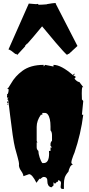

<svg xmlns="http://www.w3.org/2000/svg" viewBox="-20 -1164 586 1260"><path d="M168.9 -1140.6 216.8 -1136.7Q222.2 -1136.7 228 -1138.2L233.9 -1132.8Q252.9 -1132.8 288.1 -1135.7L287.1 -1136.7Q329.6 -1144 339.8 -1144L348.1 -1143.1L345.2 -1140.6L488.3 -862.3L430.7 -809.1L427.7 -811L419.9 -803.7Q401.9 -818.4 345.5 -884.5Q289.1 -950.7 256.3 -991.2Q192.9 -914.1 159.7 -877.4L157.7 -877.9L143.6 -862.3L145.5 -860.4L93.3 -803.7L85.4 -811L82 -809.1Q81.1 -809.6 75.2 -814.2Q69.3 -818.8 64.7 -822.5Q60.1 -826.2 54.2 -830.6Q40.5 -839.4 35.6 -839.4ZM227.1 -1139.6Q227.1 -1139.6 229 -1139.6L228 -1138.2Q228 -1139.2 227.1 -1139.6ZM225.6 -1140.6 227.1 -1139.6Q225.6 -1139.6 225.6 -1140.6ZM219.2 35.6Q190.9 -21 170.9 -21Q169.9 -21 133.8 -7.8Q132.8 -22.5 118.4 -42.7Q104 -63 104 -83H105Q105 -100.6 95.2 -133.8Q85.4 -167 78.6 -193.8Q71.8 -220.7 63.2 -278.3Q54.7 -335.9 46.6 -405.5Q38.6 -475.1 32.7 -512.7L29.3 -510.7L25.9 -511.7L35.6 -523.4H25.9V-535.6H27.3L25.9 -546.9L30.3 -545.9Q36.6 -559.6 36.6 -572.3L35.6 -580.1H26.4Q33.2 -582.5 49.8 -611.8Q66.4 -641.1 85 -661.4Q103.5 -681.6 126.5 -698.7Q179.7 -738.3 266.6 -738.3V-727.5L275.9 -738.3L331.1 -727.5V-738.3Q381.3 -738.3 458 -671.4L467.8 -682.1L468.8 -673.3L460 -671.4L478 -659.2L468.8 -648.9Q471.7 -642.6 481.9 -634.3Q492.2 -626 498.5 -626H500.5L526.4 -591.8H519.5Q516.6 -579.1 516.6 -551.3Q516.6 -523.4 517.6 -511.7L526.4 -501L517.6 -411.1H526.4Q510.7 -285.2 468.8 -162.1Q466.8 -156.7 460.4 -141.6Q448.2 -111.8 448.2 -93.8L458 -83Q447.3 -83 439.5 -67.6Q431.6 -52.2 429.2 -37.6Q410.6 -16.1 405 1Q399.4 18.1 399.4 44.4V75.7H389.6Q377.9 75.7 377.9 62.5L380.4 37.1Q380.4 21 360.8 18.6V29.3L354.5 28.3L340.8 42L331.1 32.2V53.2L317.4 65.4Q302.7 62.5 296.6 51Q290.5 39.6 291 27.8Q292.5 -2.9 266.6 -2.9Q260.3 -2.9 252.7 3.9Q245.1 10.7 243.4 10.7Q241.7 10.7 239.7 7.8ZM266.6 -93.8Q302.2 -93.8 302.2 -157.2Q302.2 -168 301.3 -173.3H311.5V-196.3H321.3L311.5 -207V-219.2Q311.5 -230 321.3 -240.7V-275.4Q321.3 -297.9 311.5 -308.6V-333.5Q311.5 -389.6 293.5 -413.1Q285.6 -422.9 274.9 -422.9H257.8V-411.1H248.5Q220.7 -372.1 220.7 -331.5V-240.7Q220.7 -234.4 226.6 -229.5H220.7V-196.3Q220.7 -183.6 231.9 -173.3Q231.9 -156.2 240 -131.3Q248 -106.4 257.8 -93.8ZM35.6 -489.7H25.9V-501ZM35.6 -479H25.9L27.3 -484.4Z"/></svg>

Font: Butcherman
Style: Regular
Weight: 400
Version: Version 001.003